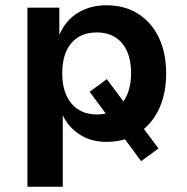

<svg xmlns="http://www.w3.org/2000/svg" viewBox="-20 -528 708 728"><path d="M84 180V-499H205V-398H206Q229 -451 275.5 -479.5Q322 -508 384 -508Q453 -508 504 -475.5Q555 -443 582.5 -385Q610 -327 610 -250Q610 -178 586 -122Q562 -66 517 -32L519 -48L581 35L515 83L447 -9L465 -4Q447 3 427 6.5Q407 10 384 10Q325 10 282 -18Q239 -46 218 -91V180ZM347 -94Q361 -94 373 -96Q385 -98 396 -102L388 -88L320 -180L385 -228L458 -130L442 -136Q459 -156 468 -185Q477 -214 477 -250Q477 -324 442.5 -364.5Q408 -405 347 -405Q285 -405 250.5 -364.5Q216 -324 216 -250Q216 -177 251 -135.5Q286 -94 347 -94Z"/></svg>

Font: Nunito Sans 8pt
Style: Bold
Weight: 700
Version: Version 3.101;gftools[0.9.27]